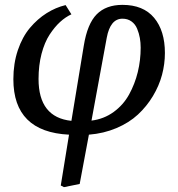

<svg xmlns="http://www.w3.org/2000/svg" viewBox="-20 -543 736 793"><path d="M661.1 -324.2Q661.1 -278.8 649.2 -233.9Q637.2 -189 611.6 -146.2Q585.9 -103.5 549.6 -69.8Q513.2 -36.1 460.9 -13.9Q408.7 8.3 347.2 13.2L309.1 216.8L244.1 230L231 223.1L265.1 13.2Q35.2 2 35.2 -215.8Q35.2 -280.8 53.7 -335.7Q72.3 -390.6 103.5 -427.7Q134.8 -464.8 172.4 -488.5Q210 -512.2 251 -522L274.9 -483.9Q250.5 -472.7 228 -452.1Q205.6 -431.6 184.8 -399.9Q164.1 -368.2 151.6 -320.8Q139.2 -273.4 139.2 -216.8Q139.2 -58.1 274.9 -43.9L326.2 -355Q340.8 -444.8 379.4 -483.9Q418 -522.9 485.8 -522.9Q571.8 -522.9 616.5 -469.5Q661.1 -416 661.1 -324.2ZM357.9 -44.9Q409.2 -51.3 449.5 -80.6Q489.7 -109.9 513.4 -153.1Q537.1 -196.3 549.1 -245.4Q561 -294.4 561 -346.2Q561 -367.2 557.6 -386.2Q554.2 -405.3 546.4 -424.3Q538.6 -443.4 522.9 -454.6Q507.3 -465.8 485.8 -465.8Q435.5 -465.8 420.9 -387.2Z"/></svg>

Font: Literata Book Medium
Style: Italic
Weight: 500
Italic angle: -3°
Designer: Latin by Veronika Burian and Jose Scaglione. Greek by Irene Vlachou. Cyrillic by Vera Evstafieva
Foundry: TypeTogether
Version: Version 1.003;PS 001.003;hotconv 1.0.88;makeotf.lib2.5.64775